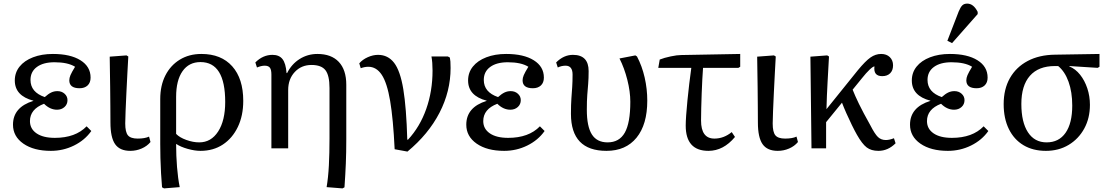

<svg xmlns="http://www.w3.org/2000/svg" viewBox="-20 -822 6153 1064"><path d="M262 14Q167 14 109.5 -26Q52 -66 52 -131Q52 -228 165 -263V-264Q62 -291 62 -376Q62 -420 88.5 -453Q115 -486 163 -504.5Q211 -523 273 -523Q370 -523 426 -488Q482 -453 482 -392Q482 -364 465.5 -348.5Q449 -333 421 -333Q364 -333 364 -377Q364 -390 370.5 -405.5Q377 -421 396 -452Q356 -477 282 -477Q220 -477 184.5 -451Q149 -425 149 -379Q149 -311 228 -284Q248 -302 264 -309.5Q280 -317 298 -317Q322 -317 338 -302.5Q354 -288 354 -267Q354 -244 337.5 -229Q321 -214 296 -214Q257 -214 224 -247Q146 -217 146 -151Q146 -108 182.5 -83Q219 -58 284 -58Q398 -58 460 -122L486 -96Q450 -45 390 -15.5Q330 14 262 14Z M702 14Q644 14 618 -23Q592 -60 592 -143Q592 -181 591.5 -233Q591 -285 590.5 -339.5Q590 -394 589 -439Q588 -484 588 -508L681 -515L691 -509Q689 -471 686 -417.5Q683 -364 680.5 -308.5Q678 -253 676 -207Q674 -161 674 -138Q674 -90 689 -72Q704 -54 743 -54Q783 -54 806 -65L814 -35Q795 -12 765 1Q735 14 702 14Z M889 222 878 216Q875 181 872.5 138.5Q870 96 869 53.5Q868 11 868 -24V-273Q868 -348 896.5 -404Q925 -460 976.5 -491.5Q1028 -523 1096 -523Q1206 -523 1267 -454.5Q1328 -386 1328 -263Q1328 -181 1298 -118.5Q1268 -56 1215 -21Q1162 14 1091 14Q1059 14 1020 3Q981 -8 957 -24H956Q956 41 961 103.5Q966 166 976 215ZM1084 -33Q1150 -33 1189 -93.5Q1228 -154 1228 -257Q1228 -478 1091 -478Q1027 -478 991.5 -427.5Q956 -377 956 -285V-80Q975 -60 1012.5 -46.5Q1050 -33 1084 -33Z M1878 222 1790 215Q1799 162 1802.5 95Q1806 28 1806 -55V-334Q1806 -404 1783.5 -433Q1761 -462 1706 -462Q1650 -462 1613.5 -423Q1577 -384 1577 -323V0H1484V-409Q1484 -436 1475.5 -447Q1467 -458 1447 -458Q1428 -458 1404 -448L1395 -476Q1437 -518 1490 -518Q1527 -518 1545.5 -494.5Q1564 -471 1568 -417H1571Q1596 -467 1640.5 -495Q1685 -523 1739 -523Q1816 -523 1857.5 -479Q1899 -435 1899 -352V-49Q1899 23 1896.5 83.5Q1894 144 1889 216Z M2238 18 2167 5Q2159 -163 2142 -263Q2125 -363 2095.5 -407.5Q2066 -452 2021 -452Q2001 -452 1979 -444L1971 -471Q1989 -492 2018 -505Q2047 -518 2075 -518Q2130 -518 2164 -474Q2198 -430 2215 -327.5Q2232 -225 2237 -48H2241Q2307 -119 2342 -218Q2377 -317 2377 -431Q2377 -477 2371 -509H2462L2473 -503Q2475 -494 2476 -481Q2477 -468 2477 -445Q2477 -316 2415.5 -197Q2354 -78 2238 18Z M2774 14Q2679 14 2621.5 -26Q2564 -66 2564 -131Q2564 -228 2677 -263V-264Q2574 -291 2574 -376Q2574 -420 2600.5 -453Q2627 -486 2675 -504.5Q2723 -523 2785 -523Q2882 -523 2938 -488Q2994 -453 2994 -392Q2994 -364 2977.5 -348.5Q2961 -333 2933 -333Q2876 -333 2876 -377Q2876 -390 2882.5 -405.5Q2889 -421 2908 -452Q2868 -477 2794 -477Q2732 -477 2696.5 -451Q2661 -425 2661 -379Q2661 -311 2740 -284Q2760 -302 2776 -309.5Q2792 -317 2810 -317Q2834 -317 2850 -302.5Q2866 -288 2866 -267Q2866 -244 2849.5 -229Q2833 -214 2808 -214Q2769 -214 2736 -247Q2658 -217 2658 -151Q2658 -108 2694.5 -83Q2731 -58 2796 -58Q2910 -58 2972 -122L2998 -96Q2962 -45 2902 -15.5Q2842 14 2774 14Z M3341 14Q3144 14 3144 -191Q3144 -243 3146.5 -277Q3149 -311 3151 -340.5Q3153 -370 3153 -409Q3153 -458 3114 -458Q3092 -458 3071 -448L3062 -476Q3104 -518 3155 -518Q3242 -518 3242 -428Q3242 -387 3239.5 -357.5Q3237 -328 3234.5 -296Q3232 -264 3232 -214Q3232 -121 3260 -77Q3288 -33 3347 -33Q3412 -33 3442.5 -87Q3473 -141 3473 -258Q3473 -314 3456.5 -379.5Q3440 -445 3413 -498L3501 -515L3510 -509Q3538 -456 3552.5 -392.5Q3567 -329 3567 -264Q3567 -132 3507.5 -59Q3448 14 3341 14Z M3906 14Q3780 14 3780 -126Q3780 -147 3782.5 -183.5Q3785 -220 3789.5 -265Q3794 -310 3799.5 -357Q3805 -404 3811 -446H3628L3636 -492Q3661 -502 3697 -509.5Q3733 -517 3755 -517L4082 -523V-452L4072 -446H3876Q3874 -420 3872 -382.5Q3870 -345 3868.5 -303.5Q3867 -262 3866 -223Q3865 -184 3865 -154Q3865 -54 3939 -54Q3991 -54 4035 -90L4053 -63Q3989 14 3906 14Z M4290 14Q4232 14 4206 -23Q4180 -60 4180 -143Q4180 -181 4179.5 -233Q4179 -285 4178.5 -339.5Q4178 -394 4177 -439Q4176 -484 4176 -508L4269 -515L4279 -509Q4277 -471 4274 -417.5Q4271 -364 4268.5 -308.5Q4266 -253 4264 -207Q4262 -161 4262 -138Q4262 -90 4277 -72Q4292 -54 4331 -54Q4371 -54 4394 -65L4402 -35Q4383 -12 4353 1Q4323 14 4290 14Z M4848 14Q4808 14 4783 -5Q4758 -24 4729 -75Q4717 -96 4701 -128.5Q4685 -161 4670 -195Q4655 -229 4646 -253L4558 -145V0H4477L4471 -508L4564 -515L4574 -509Q4570 -435 4566 -364.5Q4562 -294 4560 -217L4734 -433Q4776 -484 4804 -503.5Q4832 -523 4863 -523Q4893 -523 4911 -505.5Q4929 -488 4929 -460Q4929 -432 4913 -416Q4897 -400 4869 -400Q4819 -400 4826 -454Q4818 -454 4799 -436Q4780 -418 4757 -389L4705 -325Q4718 -292 4740 -246.5Q4762 -201 4803 -128Q4828 -79 4845.5 -62.5Q4863 -46 4889 -46Q4909 -46 4934 -56L4943 -28Q4901 14 4848 14Z M5233 14Q5138 14 5080.5 -26Q5023 -66 5023 -131Q5023 -228 5136 -263V-264Q5033 -291 5033 -376Q5033 -420 5059.5 -453Q5086 -486 5134 -504.5Q5182 -523 5244 -523Q5341 -523 5397 -488Q5453 -453 5453 -392Q5453 -364 5436.5 -348.5Q5420 -333 5392 -333Q5335 -333 5335 -377Q5335 -390 5341.5 -405.5Q5348 -421 5367 -452Q5327 -477 5253 -477Q5191 -477 5155.5 -451Q5120 -425 5120 -379Q5120 -311 5199 -284Q5219 -302 5235 -309.5Q5251 -317 5269 -317Q5293 -317 5309 -302.5Q5325 -288 5325 -267Q5325 -244 5308.5 -229Q5292 -214 5267 -214Q5228 -214 5195 -247Q5117 -217 5117 -151Q5117 -108 5153.5 -83Q5190 -58 5255 -58Q5369 -58 5431 -122L5457 -96Q5421 -45 5361 -15.5Q5301 14 5233 14ZM5256 -583 5230 -596 5293 -759Q5303 -783 5313 -792.5Q5323 -802 5340 -802Q5375 -802 5398 -756V-744Z M5776 14Q5704 14 5651.5 -17.5Q5599 -49 5570.5 -107.5Q5542 -166 5542 -245Q5542 -328 5576.5 -389Q5611 -450 5675 -484Q5739 -518 5827 -519L6073 -523V-452L6063 -446L5906 -456V-454Q5940 -440 5965.5 -408Q5991 -376 6005.5 -332.5Q6020 -289 6020 -241Q6020 -167 5988.5 -109.5Q5957 -52 5902 -19Q5847 14 5776 14ZM5780 -33Q5848 -33 5885 -86Q5922 -139 5922 -237Q5922 -312 5901.5 -369Q5881 -426 5844 -456H5826Q5735 -456 5687.5 -402Q5640 -348 5640 -246Q5640 -145 5676.5 -89Q5713 -33 5780 -33Z"/></svg>

Font: Literata 36pt
Style: Regular
Weight: 400
Designer: Latin by Veronika Burian and Jose Scaglione. Greek by Irene Vlachou. Cyrillic by Vera Evstafieva.
Foundry: TypeTogether
Version: Version 3.002